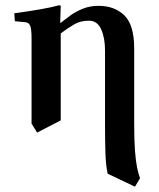

<svg xmlns="http://www.w3.org/2000/svg" viewBox="-20 -467 601 724"><path d="M209 -381Q224 -393 244.5 -408Q265 -423 292 -434Q319 -445 351 -445Q412 -445 449 -409Q486 -373 486 -284V0Q486 62 489 101.5Q492 141 497 165Q502 189 508 205L489 237L386 188Q379 157 377.5 109.5Q376 62 376 0V-277Q376 -324 361.5 -356.5Q347 -389 315 -389Q284 -389 260.5 -375.5Q237 -362 209 -341V-13L120 33L99 -1V-321Q99 -359 93.5 -370.5Q88 -382 77 -383L36 -387L34 -417Q87 -424 132.5 -432Q178 -440 202 -447Q204 -447 206.5 -446.5Q209 -446 209 -444L207 -381Z"/></svg>

Font: Libertinus Serif SemiBold
Style: Regular
Weight: 600
Designer: Philipp H. Poll, Khaled Hosny
Foundry: Caleb Maclennan
Version: Version 7.051;RELEASE